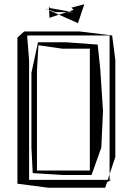

<svg xmlns="http://www.w3.org/2000/svg" viewBox="-20 -869 605 904"><path d="M62 -692V-4L209 15H475L484 -11L491 -15L503 -22H487L523 -130V-587L508 -702L354 -721H94ZM108 -699V-700L111 -702H496V-266V-274V-22H117V-585ZM440 -659 292 -670H159L128 -526V-173L134 -55V-54L278 -45H411L457 -174L465 -346L452 -545ZM154 -537 161 -656 272 -640H403V-66H154ZM347 -760 377 -849 316 -833 327 -823 305 -815 324 -812H295L257 -800ZM210 -837V-839L215 -831L305 -815L295 -812H240L211 -823ZM211 -821 257 -800 213 -785ZM190 -830 211 -821V-823Z"/></svg>

Font: Quebrada
Style: Regular
Weight: 400
Designer: deFharo
Foundry: deFharo
Version: Version 1.034 2012